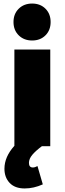

<svg xmlns="http://www.w3.org/2000/svg" viewBox="-20 -823 364 1081"><path d="M56 -699Q56 -745 85.5 -774Q115 -803 161 -803Q207 -803 236 -774Q265 -745 265 -699Q265 -653 236 -624Q207 -595 161 -595Q115 -595 85.5 -624Q56 -653 56 -699ZM61 -544H263V0H216Q181 26 162 48.5Q143 71 143 94Q143 120 165 120Q177 120 191 112L221 215Q170 238 119 238Q64 238 34.5 207Q5 176 5 127Q5 60 61 -2Z"/></svg>

Font: Gontserrat ExtraBold
Style: Regular
Weight: 800
Designer: Julieta Ulanovsky
Foundry: Julieta Ulanovsky
Version: Version 6.001